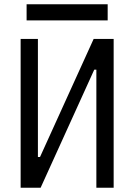

<svg xmlns="http://www.w3.org/2000/svg" viewBox="-20 -875 626 895"><path d="M76.2 0V-693.4H156.7V-143.1H166.5L416.5 -693.4H509.8V0H429.2V-550.3H419.4L169.4 0ZM104 -779.8V-855H481.9V-779.8Z"/></svg>

Font: Cascadia Mono SemiLight
Style: Regular
Weight: 350
Monospace: yes
Designer: Aaron Bell
Foundry: Saja Typeworks
Version: Version 2404.023; ttfautohint (v1.8.4)